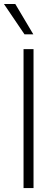

<svg xmlns="http://www.w3.org/2000/svg" viewBox="-30 -957 280 977"><path d="M140.6 0H89.8V-707H140.6ZM-9.8 -936.5H47.9L139.6 -782.2H94.7Z"/></svg>

Font: Pretendard JP ExtraLight
Style: Regular
Weight: 200
Designer: Base glyphs from Inter by Rasmus Andersson; Hangeul glyphs from Noto Sans CJK(Source Han Sans) by Jang Soo-young and Kan
Foundry: Kil Hyung-jin
Version: Version 1.309